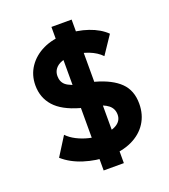

<svg xmlns="http://www.w3.org/2000/svg" viewBox="-153 -891 954 1081"><g transform="rotate(-20 324.0 -350.0)"><path d="M335 15Q260.5 15 189.2 -7.5Q118 -30 69.5 -73L140 -185Q162 -162 194.5 -145.5Q227 -129 263.8 -120Q300.5 -111 335 -111Q393.5 -111 428 -131.2Q462.5 -151.5 462.5 -189Q462.5 -224.5 435.8 -246.2Q409 -268 343 -284L276.5 -295.5Q175.5 -324 129.5 -375.8Q83.5 -427.5 83.5 -501Q83.5 -563 116.2 -611.2Q149 -659.5 206.2 -686.8Q263.5 -714 336.5 -714Q410.5 -714 474.5 -692Q538.5 -670 577.5 -631.5L505 -523.5Q477 -553 431.5 -570.8Q386 -588.5 337 -588.5Q299 -588.5 272.5 -579Q246 -569.5 232 -551.2Q218 -533 218 -508.5Q218 -472.5 242.2 -452.8Q266.5 -433 336 -416L406.5 -406Q501.5 -379.5 549.8 -332.2Q598 -285 598 -205.5Q598 -140 566 -90.2Q534 -40.5 474.8 -12.8Q415.5 15 335 15ZM281 80V-780H402V80Z"/></g></svg>

Font: Geologica ExtraBold
Style: Regular
Weight: 800
Designer: Sindre Bremnes, Frode Helland
Foundry: Monokrom Skriftforlag AS
Version: Version 1.010;gftools[0.9.28]